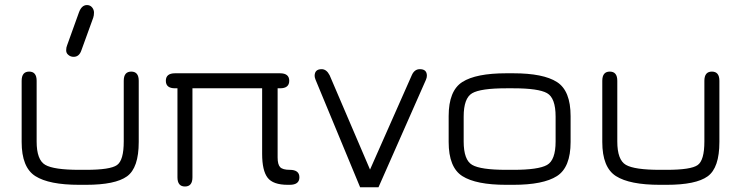

<svg xmlns="http://www.w3.org/2000/svg" viewBox="-20 -746 2992 775"><path d="M331.1 -725.6Q343.8 -725.6 351.6 -716.3Q359.4 -707 359.4 -695.3Q359.4 -683.6 356.4 -674.8L308.6 -543Q299.8 -516.6 277.3 -516.6Q264.6 -516.6 255.9 -524.4Q247.1 -531.2 247.1 -543Q247.1 -554.7 251 -563.5L298.8 -696.3Q309.6 -725.6 331.1 -725.6ZM327.1 0H299.8Q177.7 0 122.6 -35.2Q67.4 -70.3 67.4 -172.9V-419.9Q67.4 -457 97.7 -457Q127.9 -457 127.9 -419.9V-174.8Q127.9 -100.6 162.6 -80.6Q197.3 -60.5 299.8 -60.5H327.1Q424.8 -60.5 452.1 -79.6Q479.5 -98.6 479.5 -174.8V-419.9Q479.5 -457 509.8 -457Q540 -457 540 -419.9V-172.9Q540 -68.4 492.7 -34.2Q445.3 0 327.1 0Z M1038.1 -389.6H756.8V-30.3Q756.8 6.8 726.6 6.8Q696.3 6.8 696.3 -30.3V-389.6H686.5Q649.4 -389.6 649.4 -419.9Q649.4 -450.2 686.5 -450.2H1110.4Q1147.5 -450.2 1147.5 -419.9Q1147.5 -389.6 1110.4 -389.6H1100.6V-110.4Q1100.6 -82 1110.8 -71.3Q1121.1 -60.5 1149.4 -60.5Q1188.5 -60.5 1188.5 -30.3Q1188.5 0 1149.4 0H1141.6Q1082 0 1060.1 -28.8Q1038.1 -57.6 1038.1 -125Z M1642.6 -443.4Q1653.3 -466.8 1674.8 -466.8Q1703.1 -466.8 1703.1 -440.4Q1703.1 -432.6 1699.2 -423.8L1507.8 9.8H1433.6L1253.9 -423.8Q1250 -433.6 1250 -439.5Q1250 -466.8 1278.3 -466.8Q1297.9 -466.8 1310.5 -442.4L1473.6 -61.5Z M2051.8 0H2023.4Q1901.4 0 1846.2 -35.2Q1791 -70.3 1791 -172.9V-277.3Q1791 -379.9 1846.2 -415Q1901.4 -450.2 2023.4 -450.2H2051.8Q2172.9 -450.2 2228 -415Q2283.2 -379.9 2283.2 -277.3V-172.9Q2283.2 -70.3 2228 -35.2Q2172.9 0 2051.8 0ZM2023.4 -60.5H2051.8Q2153.3 -60.5 2188 -80.1Q2222.7 -99.6 2222.7 -174.8V-275.4Q2222.7 -350.6 2188 -370.1Q2153.3 -389.6 2051.8 -389.6H2023.4Q1919.9 -389.6 1885.7 -369.6Q1851.6 -349.6 1851.6 -275.4V-174.8Q1851.6 -100.6 1885.7 -80.6Q1919.9 -60.5 2023.4 -60.5Z M2670.9 0H2643.6Q2521.5 0 2466.3 -35.2Q2411.1 -70.3 2411.1 -172.9V-419.9Q2411.1 -457 2441.4 -457Q2471.7 -457 2471.7 -419.9V-174.8Q2471.7 -100.6 2506.3 -80.6Q2541 -60.5 2643.6 -60.5H2670.9Q2768.6 -60.5 2795.9 -79.6Q2823.2 -98.6 2823.2 -174.8V-419.9Q2823.2 -457 2853.5 -457Q2883.8 -457 2883.8 -419.9V-172.9Q2883.8 -68.4 2836.4 -34.2Q2789.1 0 2670.9 0Z"/></svg>

Font: Jura
Style: Medium
Weight: 500
Version: Version 2.6.1